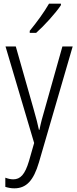

<svg xmlns="http://www.w3.org/2000/svg" viewBox="-20 -878 421 1046"><path d="M312 -850V-858H247C220 -811 182 -759 142 -710V-699H177C220 -737 283 -806 312 -850ZM10 -625 166 -99 138 -1C116 73 91 99 52 99C37 99 22 95 9 90V140C25 145 40 148 58 148C124 148 163 105 192 7L376 -625H320L224 -284C212 -244 202 -207 195 -171H192C186 -201 178 -231 163 -284L66 -625Z"/></svg>

Font: Noto Sans Kannada UI Condensed Light
Style: Regular
Weight: 300
Width: 3
Designer: Jelle Bosma - Monotype Design Team
Foundry: Monotype Imaging Inc.
Version: Version 2.005